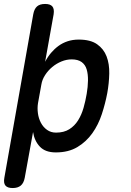

<svg xmlns="http://www.w3.org/2000/svg" viewBox="-43 -760 663 970"><path d="M125 -688Q130 -715 144 -727.5Q158 -740 185 -740Q211 -740 221.5 -727.5Q232 -715 228 -688L185 -448Q198 -473 215 -493Q232 -513 252.5 -528Q273 -543 298.5 -551.5Q324 -560 355 -560Q414 -560 447.5 -536.5Q481 -513 495.5 -475Q510 -437 509 -388.5Q508 -340 499 -290Q489 -237 471.5 -183.5Q454 -130 423.5 -87Q393 -44 348 -17Q303 10 239 10Q186 10 158.5 -19Q131 -48 124 -93L82 138Q77 165 62 177.5Q47 190 21 190Q-5 190 -15.5 177.5Q-26 165 -21 138ZM319 -460Q293 -460 267.5 -449.5Q242 -439 221 -421.5Q200 -404 185 -381Q170 -358 166 -333L149 -239Q145 -214 148.5 -188Q152 -162 163.5 -140Q175 -118 194.5 -104Q214 -90 240 -90Q280 -90 307 -107Q334 -124 351.5 -152Q369 -180 379 -215Q389 -250 395 -286Q401 -321 401.5 -353Q402 -385 395 -409Q388 -433 369.5 -446.5Q351 -460 319 -460Z"/></svg>

Font: Maple Mono NL Medium
Style: Italic
Weight: 500
Italic angle: -10°
Monospace: yes
Designer: subframe7536
Version: Version 7.000